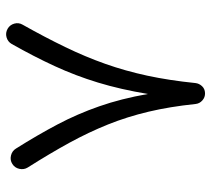

<svg xmlns="http://www.w3.org/2000/svg" viewBox="-52 -610 698 635"><g transform="rotate(-90 297.5 -292.0)"><path d="M73.2 -600.6Q85.9 -608.9 101.1 -605.2Q116.2 -601.6 124 -588.9Q168.9 -517.6 203.9 -451.4Q238.8 -385.3 263.9 -313.2Q289.1 -241.2 304.7 -152.3Q319.8 -243.2 342.5 -317.6Q365.2 -392.1 397 -460.9Q428.7 -529.8 470.2 -603Q477.5 -615.7 492.2 -619.9Q506.8 -624 520.5 -616.2Q533.2 -608.9 537.4 -594.2Q541.5 -579.6 533.7 -566.4Q492.2 -492.7 460 -426Q427.7 -359.4 404.3 -293.2Q380.9 -227.1 365.2 -154.3Q349.6 -81.5 340.8 4.9Q339.4 17.1 330.6 26.6Q321.8 36.1 307.6 36.6Q293.9 37.1 283.4 27.8Q272.9 18.6 271.5 4.9Q262.7 -80.1 246.1 -150.1Q229.5 -220.2 203.9 -284.2Q178.2 -348.1 143.1 -412.4Q107.9 -476.6 61.5 -549.8Q53.7 -562.5 57.1 -577.6Q60.5 -592.8 73.2 -600.6Z"/></g></svg>

Font: Mikhak-DS2-FD Regular
Style: Regular
Weight: 400
Designer: Amin Abedi
Version: Version 3.4